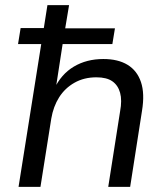

<svg xmlns="http://www.w3.org/2000/svg" viewBox="-20 -725 649 745"><path d="M52 0 140 -554H50L60 -616H150L164 -705H248L233 -615H426L416 -554H223L196 -379H190Q217 -437 266.5 -466.5Q316 -496 381 -496Q438 -496 475 -473.5Q512 -451 527 -406.5Q542 -362 531 -295L485 0H400L446 -293Q454 -336 446 -365Q438 -394 416 -409.5Q394 -425 354 -425Q306 -425 269 -404Q232 -383 209.5 -347.5Q187 -312 179 -265L137 0Z"/></svg>

Font: Nunito Sans 10pt
Style: Italic
Weight: 400
Italic angle: -9°
Designer: Vernon Adams
Foundry: Vernon Adams
Version: Version 3.101;gftools[0.9.27]